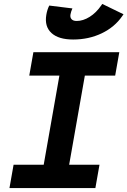

<svg xmlns="http://www.w3.org/2000/svg" viewBox="-20 -960 650 980"><path d="M182.1 0 304.2 -693.4H434.1L312 0ZM28.3 0 49.3 -119.1H487.8L466.8 0ZM129.4 -574.2 150.4 -693.4H588.9L567.9 -574.2ZM353.5 -758.3Q278.8 -758.3 242.7 -791.5Q206.5 -824.7 216.3 -883.8Q220.7 -910.6 231.4 -931.6L349.6 -917Q346.2 -909.2 343.5 -901.4Q340.8 -893.6 339.8 -886.7Q336.9 -871.1 345.2 -862.1Q353.5 -853 371.1 -853Q404.3 -853 437.7 -874Q471.2 -895 496.6 -932.1L502 -939.9L610.4 -887.2L604 -877.9Q565.4 -821.8 499.3 -790Q433.1 -758.3 353.5 -758.3Z"/></svg>

Font: Cascadia Code PL
Style: Italic
Weight: 400
Italic angle: -10°
Monospace: yes
Designer: Aaron Bell
Foundry: Saja Typeworks
Version: Version 2404.023